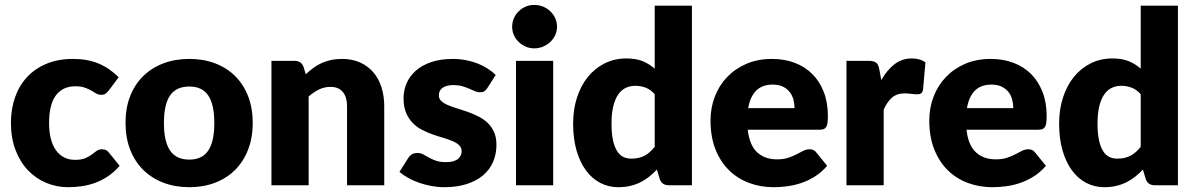

<svg xmlns="http://www.w3.org/2000/svg" viewBox="-20 -772 4980 800"><path d="M433.5 -395.5Q426.5 -387 420 -382Q413.5 -377 401.5 -377Q390 -377 380.8 -382.5Q371.5 -388 360 -394.8Q348.5 -401.5 333 -407Q317.5 -412.5 294.5 -412.5Q266 -412.5 245.2 -402Q224.5 -391.5 211 -372Q197.5 -352.5 191 -324.2Q184.5 -296 184.5 -260.5Q184.5 -186 213.2 -146Q242 -106 292.5 -106Q319.5 -106 335.2 -112.8Q351 -119.5 362 -127.8Q373 -136 382.2 -143Q391.5 -150 405.5 -150Q424 -150 433.5 -136.5L478.5 -81Q454.5 -53.5 428 -36.2Q401.5 -19 373.8 -9.2Q346 0.5 318 4.2Q290 8 263.5 8Q216 8 172.8 -10Q129.5 -28 96.8 -62.2Q64 -96.5 44.8 -146.5Q25.5 -196.5 25.5 -260.5Q25.5 -316.5 42.2 -365.2Q59 -414 91.8 -449.8Q124.5 -485.5 172.8 -506Q221 -526.5 284.5 -526.5Q345.5 -526.5 391.5 -507Q437.5 -487.5 474.5 -450Z M769 -526.5Q828 -526.5 876.5 -508Q925 -489.5 959.8 -455Q994.5 -420.5 1013.8 -371.2Q1033 -322 1033 -260.5Q1033 -198.5 1013.8 -148.8Q994.5 -99 959.8 -64.2Q925 -29.5 876.5 -10.8Q828 8 769 8Q709.5 8 660.8 -10.8Q612 -29.5 576.8 -64.2Q541.5 -99 522.2 -148.8Q503 -198.5 503 -260.5Q503 -322 522.2 -371.2Q541.5 -420.5 576.8 -455Q612 -489.5 660.8 -508Q709.5 -526.5 769 -526.5ZM769 -107Q822.5 -107 847.8 -144.8Q873 -182.5 873 -259.5Q873 -336.5 847.8 -374Q822.5 -411.5 769 -411.5Q714 -411.5 688.5 -374Q663 -336.5 663 -259.5Q663 -182.5 688.5 -144.8Q714 -107 769 -107Z M1254 -462.5Q1269 -476.5 1285 -488.5Q1301 -500.5 1319.2 -508.8Q1337.5 -517 1358.8 -521.8Q1380 -526.5 1405 -526.5Q1447.5 -526.5 1480.2 -511.8Q1513 -497 1535.5 -470.8Q1558 -444.5 1569.5 -408.2Q1581 -372 1581 -329.5V0H1426V-329.5Q1426 -367.5 1408.5 -388.8Q1391 -410 1357 -410Q1331.5 -410 1309.2 -399.2Q1287 -388.5 1266 -370V0H1111V-518.5H1207Q1236 -518.5 1245 -492.5Z M2010.5 -405Q2004.5 -395.5 1997.8 -391.5Q1991 -387.5 1980.5 -387.5Q1969.5 -387.5 1958.5 -392.2Q1947.5 -397 1934.8 -402.5Q1922 -408 1906 -412.8Q1890 -417.5 1869.5 -417.5Q1840 -417.5 1824.2 -406.2Q1808.5 -395 1808.5 -375Q1808.5 -360.5 1818.8 -351Q1829 -341.5 1846 -334.2Q1863 -327 1884.5 -320.5Q1906 -314 1928.5 -306Q1951 -298 1972.5 -287.2Q1994 -276.5 2011 -260.8Q2028 -245 2038.2 -222.5Q2048.5 -200 2048.5 -168.5Q2048.5 -130 2034.5 -97.5Q2020.5 -65 1992.8 -41.5Q1965 -18 1924.2 -5Q1883.5 8 1830.5 8Q1804 8 1777.5 3Q1751 -2 1726.2 -10.5Q1701.5 -19 1680.5 -30.8Q1659.5 -42.5 1644.5 -56L1680.5 -113Q1686.5 -123 1695.8 -128.8Q1705 -134.5 1719.5 -134.5Q1733 -134.5 1743.8 -128.5Q1754.5 -122.5 1767 -115.5Q1779.5 -108.5 1796.2 -102.5Q1813 -96.5 1838.5 -96.5Q1856.5 -96.5 1869 -100.2Q1881.5 -104 1889 -110.5Q1896.5 -117 1900 -125Q1903.5 -133 1903.5 -141.5Q1903.5 -157 1893 -167Q1882.5 -177 1865.5 -184.2Q1848.5 -191.5 1826.8 -197.8Q1805 -204 1782.5 -212Q1760 -220 1738.2 -231.2Q1716.5 -242.5 1699.5 -259.8Q1682.5 -277 1672 -302Q1661.5 -327 1661.5 -362.5Q1661.5 -395.5 1674.2 -425.2Q1687 -455 1712.5 -477.5Q1738 -500 1776.5 -513.2Q1815 -526.5 1866.5 -526.5Q1894.5 -526.5 1920.8 -521.5Q1947 -516.5 1970 -507.5Q1993 -498.5 2012 -486.2Q2031 -474 2045.5 -459.5Z M2285 -518.5V0H2130V-518.5ZM2301 -660.5Q2301 -642 2293.5 -625.8Q2286 -609.5 2273 -597.2Q2260 -585 2242.8 -577.8Q2225.5 -570.5 2206 -570.5Q2187 -570.5 2170.5 -577.8Q2154 -585 2141.2 -597.2Q2128.5 -609.5 2121.2 -625.8Q2114 -642 2114 -660.5Q2114 -679.5 2121.2 -696Q2128.5 -712.5 2141.2 -725Q2154 -737.5 2170.5 -744.5Q2187 -751.5 2206 -751.5Q2225.5 -751.5 2242.8 -744.5Q2260 -737.5 2273 -725Q2286 -712.5 2293.5 -696Q2301 -679.5 2301 -660.5Z M2708 -379.5Q2690.5 -399 2670 -406.8Q2649.5 -414.5 2627 -414.5Q2605.5 -414.5 2587.5 -406Q2569.5 -397.5 2556.2 -378.8Q2543 -360 2535.5 -330Q2528 -300 2528 -257.5Q2528 -216.5 2534 -188.5Q2540 -160.5 2550.8 -143.2Q2561.5 -126 2576.5 -118.5Q2591.5 -111 2610 -111Q2627 -111 2640.8 -114.2Q2654.5 -117.5 2666 -123.5Q2677.5 -129.5 2687.8 -138.8Q2698 -148 2708 -160ZM2863 -748.5V0H2767Q2738 0 2729 -26L2717 -65.5Q2701.5 -49 2684.5 -35.5Q2667.5 -22 2647.8 -12.2Q2628 -2.5 2605.2 2.8Q2582.5 8 2556 8Q2515.5 8 2481 -10Q2446.5 -28 2421.5 -62Q2396.5 -96 2382.2 -145.2Q2368 -194.5 2368 -257.5Q2368 -315.5 2384 -365.2Q2400 -415 2429.2 -451.2Q2458.5 -487.5 2499.5 -508Q2540.5 -528.5 2590 -528.5Q2630.5 -528.5 2658 -517Q2685.5 -505.5 2708 -486V-748.5Z M3290.5 -321.5Q3290.5 -340 3285.8 -357.5Q3281 -375 3270.2 -388.8Q3259.5 -402.5 3242 -411Q3224.5 -419.5 3199.5 -419.5Q3155.5 -419.5 3130.5 -394.2Q3105.5 -369 3097.5 -321.5ZM3095.5 -231.5Q3103 -166.5 3135 -137.2Q3167 -108 3217.5 -108Q3244.5 -108 3264 -114.5Q3283.5 -121 3298.8 -129Q3314 -137 3326.8 -143.5Q3339.5 -150 3353.5 -150Q3372 -150 3381.5 -136.5L3426.5 -81Q3402.5 -53.5 3374.8 -36.2Q3347 -19 3317.8 -9.2Q3288.5 0.5 3259.2 4.2Q3230 8 3203.5 8Q3149 8 3101.2 -9.8Q3053.5 -27.5 3017.8 -62.5Q2982 -97.5 2961.2 -149.5Q2940.5 -201.5 2940.5 -270.5Q2940.5 -322.5 2958.2 -369Q2976 -415.5 3009.2 -450.5Q3042.5 -485.5 3089.8 -506Q3137 -526.5 3196.5 -526.5Q3248 -526.5 3290.8 -510.5Q3333.5 -494.5 3364.2 -464Q3395 -433.5 3412.2 -389.2Q3429.5 -345 3429.5 -289Q3429.5 -271.5 3428 -260.5Q3426.5 -249.5 3422.5 -243Q3418.5 -236.5 3411.8 -234Q3405 -231.5 3394.5 -231.5Z M3652 -438.5Q3676 -480.5 3707.2 -504.5Q3738.5 -528.5 3779 -528.5Q3814 -528.5 3836 -512L3826 -398Q3823.5 -387 3817.8 -383Q3812 -379 3802 -379Q3798 -379 3791.5 -379.5Q3785 -380 3778 -380.8Q3771 -381.5 3763.8 -382.2Q3756.5 -383 3750.5 -383Q3716.5 -383 3696.2 -365Q3676 -347 3662 -315V0H3507V-518.5H3599Q3610.5 -518.5 3618.2 -516.5Q3626 -514.5 3631.2 -510.2Q3636.5 -506 3639.2 -499Q3642 -492 3644 -482Z M4202 -321.5Q4202 -340 4197.2 -357.5Q4192.5 -375 4181.8 -388.8Q4171 -402.5 4153.5 -411Q4136 -419.5 4111 -419.5Q4067 -419.5 4042 -394.2Q4017 -369 4009 -321.5ZM4007 -231.5Q4014.5 -166.5 4046.5 -137.2Q4078.5 -108 4129 -108Q4156 -108 4175.5 -114.5Q4195 -121 4210.2 -129Q4225.5 -137 4238.2 -143.5Q4251 -150 4265 -150Q4283.5 -150 4293 -136.5L4338 -81Q4314 -53.5 4286.2 -36.2Q4258.5 -19 4229.2 -9.2Q4200 0.5 4170.8 4.2Q4141.5 8 4115 8Q4060.5 8 4012.8 -9.8Q3965 -27.5 3929.2 -62.5Q3893.5 -97.5 3872.8 -149.5Q3852 -201.5 3852 -270.5Q3852 -322.5 3869.8 -369Q3887.5 -415.5 3920.8 -450.5Q3954 -485.5 4001.2 -506Q4048.5 -526.5 4108 -526.5Q4159.5 -526.5 4202.2 -510.5Q4245 -494.5 4275.8 -464Q4306.5 -433.5 4323.8 -389.2Q4341 -345 4341 -289Q4341 -271.5 4339.5 -260.5Q4338 -249.5 4334 -243Q4330 -236.5 4323.2 -234Q4316.5 -231.5 4306 -231.5Z M4733 -379.5Q4715.5 -399 4695 -406.8Q4674.5 -414.5 4652 -414.5Q4630.5 -414.5 4612.5 -406Q4594.5 -397.5 4581.2 -378.8Q4568 -360 4560.5 -330Q4553 -300 4553 -257.5Q4553 -216.5 4559 -188.5Q4565 -160.5 4575.8 -143.2Q4586.5 -126 4601.5 -118.5Q4616.5 -111 4635 -111Q4652 -111 4665.8 -114.2Q4679.5 -117.5 4691 -123.5Q4702.5 -129.5 4712.8 -138.8Q4723 -148 4733 -160ZM4888 -748.5V0H4792Q4763 0 4754 -26L4742 -65.5Q4726.5 -49 4709.5 -35.5Q4692.5 -22 4672.8 -12.2Q4653 -2.5 4630.2 2.8Q4607.5 8 4581 8Q4540.5 8 4506 -10Q4471.5 -28 4446.5 -62Q4421.5 -96 4407.2 -145.2Q4393 -194.5 4393 -257.5Q4393 -315.5 4409 -365.2Q4425 -415 4454.2 -451.2Q4483.5 -487.5 4524.5 -508Q4565.5 -528.5 4615 -528.5Q4655.5 -528.5 4683 -517Q4710.5 -505.5 4733 -486V-748.5Z"/></svg>

Font: Lato 2
Style: Regular
Weight: 900
Designer: Lukasz Dziedzic with Adam Twardoch and Botio Nikoltchev
Foundry: tyPoland Lukasz Dziedzic
Version: Version 2.015; 2015-08-06; http://www.latofonts.com/